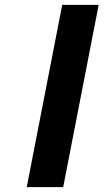

<svg xmlns="http://www.w3.org/2000/svg" viewBox="-20 -770 426 790"><path d="M236 -750H386L240 0H90Z"/></svg>

Font: Teachers[wght] Italic
Style: Regular
Weight: 400
Designer: Alfredo Marco Pradil & Chank Diesel
Version: Version 1.000;Glyphs 3.1.2 (3151)